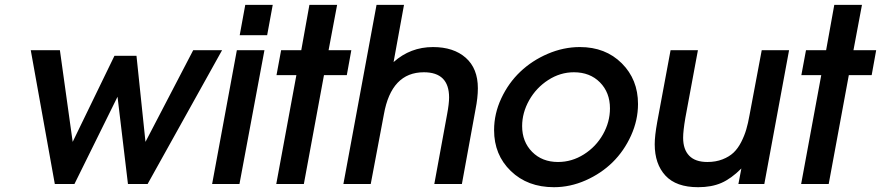

<svg xmlns="http://www.w3.org/2000/svg" viewBox="-20 -759 3634 792"><path d="M206.1 0 106.9 -551.8H227.1L279.8 -173.8L452.1 -528.8H543L580.1 -173.8L776.9 -551.8H896L588.9 0H507.8L464.8 -359.9L287.1 0Z M855 0 957 -551.8H1070.8L967.8 0ZM968.8 -613.8 991.7 -738.8H1105L1082 -613.8Z M1119.6 0 1202.6 -449.2H1120.6L1139.6 -551.8H1222.7L1256.3 -738.8H1370.6L1335.4 -551.8H1429.2L1410.6 -449.2H1316.4L1233.4 0Z M1396.5 0 1533.2 -738.8H1646.5L1603.5 -502.9Q1672.9 -564.9 1766.1 -564.9Q1851.1 -564.9 1901.1 -520.8Q1951.2 -476.6 1951.2 -395Q1951.2 -356 1941.4 -307.1L1885.3 0H1771.5L1824.2 -287.1Q1832.5 -331.1 1832.5 -356.9Q1832.5 -460.9 1728.5 -460.9Q1594.2 -460.9 1563.5 -287.1L1509.3 0Z M2018.1 -222.2Q2018.1 -290 2047.9 -353.5Q2077.6 -417 2126.2 -463.1Q2174.8 -509.3 2239.7 -537.1Q2304.7 -564.9 2372.1 -564.9Q2477.5 -564.9 2544.7 -498Q2611.8 -431.2 2611.8 -330.1Q2611.8 -263.2 2583 -199.7Q2554.2 -136.2 2507.1 -89.8Q2460 -43.5 2396 -15.1Q2332 13.2 2265.1 13.2Q2156.2 13.2 2087.2 -53.5Q2018.1 -120.1 2018.1 -222.2ZM2133.8 -238.8Q2133.8 -174.3 2175 -132.6Q2216.3 -90.8 2281.7 -90.8Q2338.9 -90.8 2388.7 -122.3Q2438.5 -153.8 2467.3 -204.8Q2496.1 -255.9 2496.1 -312Q2496.1 -377.4 2454.8 -419.2Q2413.6 -460.9 2347.2 -460.9Q2291 -460.9 2241.5 -429Q2191.9 -397 2162.8 -345.5Q2133.8 -293.9 2133.8 -238.8Z M3025.9 0 3038.1 -64Q2996.1 -22 2955.6 -4.4Q2915 13.2 2859.9 13.2Q2769 13.2 2724.9 -34.7Q2680.7 -82.5 2680.7 -164.1Q2680.7 -198.2 2690.9 -254.9L2746.1 -551.8H2858.9L2807.1 -272.9Q2797.9 -218.8 2797.9 -190.9Q2797.9 -142.6 2823 -116.7Q2848.1 -90.8 2897.9 -90.8Q2932.6 -90.8 2960.2 -101.6Q2987.8 -112.3 3005.9 -129.4Q3023.9 -146.5 3037.4 -172.9Q3050.8 -199.2 3058.3 -224.9Q3065.9 -250.5 3071.8 -284.2L3122.1 -551.8H3234.9L3132.8 0Z M3284.7 0 3367.7 -449.2H3285.6L3304.7 -551.8H3387.7L3421.4 -738.8H3535.6L3500.5 -551.8H3594.2L3575.7 -449.2H3481.4L3398.4 0Z"/></svg>

Font: Involve SemiBold Oblique
Style: Italic
Weight: 600
Italic angle: -10.5°
Designer: Stefan Peev
Foundry: Context Ltd.
Version: Version 1.001